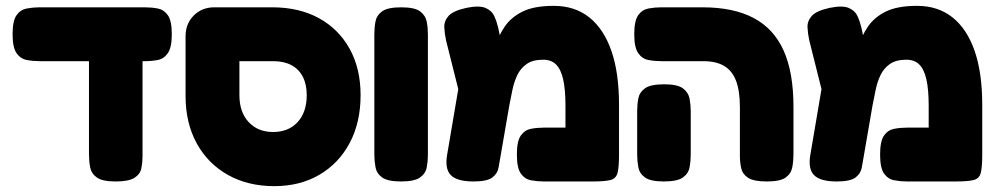

<svg xmlns="http://www.w3.org/2000/svg" viewBox="-20 -611 3405 656"><path d="M116 -402Q93 -402 71.5 -406Q50 -410 36.5 -429.5Q23 -449 23 -494Q23 -540 36.5 -559Q50 -578 71.5 -582Q93 -586 115 -586H475Q498 -586 519 -582Q540 -578 553.5 -559Q567 -540 567 -494Q567 -449 553.5 -429.5Q540 -410 519 -406Q498 -402 474 -402ZM375 9Q330 9 311 -4.5Q292 -18 288 -39.5Q284 -61 284 -84V-451L467 -434V-77Q467 -56 463 -36Q459 -16 439.5 -3.5Q420 9 375 9Z M917 25Q827 25 758.5 -13.5Q690 -52 652 -121.5Q614 -191 614 -283V-487Q614 -530 642 -558Q670 -586 712 -586H910Q1002 -586 1069.5 -549Q1137 -512 1174.5 -444.5Q1212 -377 1212 -286Q1212 -193 1175 -123Q1138 -53 1071.5 -14Q1005 25 917 25ZM913 -160Q966 -160 997 -194Q1028 -228 1028 -286Q1028 -323 1014.5 -349Q1001 -375 975.5 -388.5Q950 -402 914 -402H798V-286Q798 -228 829.5 -194Q861 -160 913 -160Z M1350 9Q1305 9 1286 -4.5Q1267 -18 1263 -39.5Q1259 -61 1259 -83V-495Q1259 -517 1263 -538Q1267 -559 1286 -572.5Q1305 -586 1351 -586Q1397 -586 1415.5 -572Q1434 -558 1438 -537Q1442 -516 1442 -494V-82Q1442 -60 1438 -39Q1434 -18 1415 -4.5Q1396 9 1350 9Z M2095 -253V-83Q2095 -40 2090 -20.5Q2085 -1 2066 4Q2047 9 2004 9H1838Q1816 9 1794.5 5Q1773 1 1759.5 -18Q1746 -37 1746 -83Q1746 -129 1759.5 -148Q1773 -167 1794.5 -171Q1816 -175 1839 -175H1912V-250Q1912 -306 1904 -340.5Q1896 -375 1879.5 -391Q1863 -407 1836 -407Q1800 -407 1779 -392Q1758 -377 1747 -353.5Q1736 -330 1730.5 -302.5Q1725 -275 1720 -250L1691 -82Q1687 -60 1683.5 -39Q1680 -18 1662 -4.5Q1644 9 1598 9Q1541 9 1520 -13Q1499 -35 1508 -84L1554 -355L1618 -278Q1636 -318 1647 -361.5Q1658 -405 1670 -446Q1682 -487 1704 -519.5Q1726 -552 1765.5 -571.5Q1805 -591 1872 -591Q1944 -591 1993.5 -551.5Q2043 -512 2069 -437Q2095 -362 2095 -253ZM1579 -174 1504 -473Q1499 -496 1498 -517.5Q1497 -539 1512.5 -556.5Q1528 -574 1573 -584Q1617 -593 1638.5 -584Q1660 -575 1668.5 -556.5Q1677 -538 1682 -517L1725 -313Z M2600 9Q2555 9 2536 -3.5Q2517 -16 2512.5 -36Q2508 -56 2508 -77V-245Q2508 -300 2495 -334.5Q2482 -369 2454.5 -385.5Q2427 -402 2383 -402H2240Q2217 -402 2195.5 -406Q2174 -410 2160.5 -429.5Q2147 -449 2147 -494Q2147 -540 2160.5 -559Q2174 -578 2195.5 -582Q2217 -586 2239 -586H2380Q2486 -586 2555 -549.5Q2624 -513 2657.5 -438Q2691 -363 2691 -247V-84Q2691 -61 2687 -39.5Q2683 -18 2664.5 -4.5Q2646 9 2600 9ZM2248 9Q2203 9 2184 -4.5Q2165 -18 2161 -39.5Q2157 -61 2157 -83V-232Q2157 -254 2161 -275Q2165 -296 2184 -309.5Q2203 -323 2249 -323Q2295 -323 2313.5 -309Q2332 -295 2336 -274Q2340 -253 2340 -231V-82Q2340 -60 2336 -39Q2332 -18 2313 -4.5Q2294 9 2248 9Z M3336 -253V-83Q3336 -40 3331 -20.5Q3326 -1 3307 4Q3288 9 3245 9H3079Q3057 9 3035.5 5Q3014 1 3000.5 -18Q2987 -37 2987 -83Q2987 -129 3000.5 -148Q3014 -167 3035.5 -171Q3057 -175 3080 -175H3153V-250Q3153 -306 3145 -340.5Q3137 -375 3120.5 -391Q3104 -407 3077 -407Q3041 -407 3020 -392Q2999 -377 2988 -353.5Q2977 -330 2971.5 -302.5Q2966 -275 2961 -250L2932 -82Q2928 -60 2924.5 -39Q2921 -18 2903 -4.5Q2885 9 2839 9Q2782 9 2761 -13Q2740 -35 2749 -84L2795 -355L2859 -278Q2877 -318 2888 -361.5Q2899 -405 2911 -446Q2923 -487 2945 -519.5Q2967 -552 3006.5 -571.5Q3046 -591 3113 -591Q3185 -591 3234.5 -551.5Q3284 -512 3310 -437Q3336 -362 3336 -253ZM2820 -174 2745 -473Q2740 -496 2739 -517.5Q2738 -539 2753.5 -556.5Q2769 -574 2814 -584Q2858 -593 2879.5 -584Q2901 -575 2909.5 -556.5Q2918 -538 2923 -517L2966 -313Z"/></svg>

Font: Fredoka Light
Style: Bold
Weight: 700
Version: Version 2.001